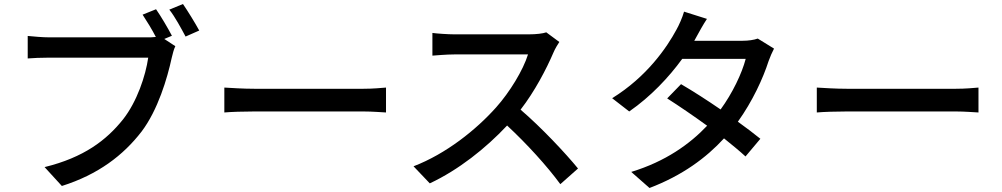

<svg xmlns="http://www.w3.org/2000/svg" viewBox="-20 -882 4990 956"><path d="M757 -836 690 -809C711 -777 737 -735 756 -698C740 -696 724 -696 711 -696H227C194 -696 147 -700 118 -703V-591C144 -593 184 -595 226 -595H718C705 -504 662 -376 593 -288C510 -184 398 -98 202 -50L288 44C469 -13 594 -109 685 -227C766 -334 813 -492 835 -594C840 -614 845 -636 853 -652L798 -688L836 -704C816 -742 782 -800 757 -836ZM891 -862 823 -834C851 -799 882 -741 904 -700L972 -730C952 -767 915 -827 891 -862Z M1097 -446V-322C1131 -325 1191 -327 1246 -327H1790C1834 -327 1880 -323 1902 -322V-446C1877 -444 1838 -440 1790 -440H1246C1192 -440 1130 -444 1097 -446Z M2765 -673 2700 -721C2683 -715 2650 -711 2613 -711H2242C2211 -711 2153 -715 2133 -718V-605C2149 -606 2203 -611 2242 -611H2609C2585 -533 2518 -423 2450 -347C2351 -236 2201 -116 2039 -54L2120 31C2263 -36 2398 -143 2505 -257C2604 -165 2704 -55 2770 35L2858 -43C2796 -119 2675 -248 2572 -336C2642 -426 2701 -539 2736 -621C2743 -638 2758 -663 2765 -673Z M3500 -788 3386 -824C3378 -795 3360 -755 3348 -734C3300 -645 3201 -500 3028 -393L3113 -327C3220 -401 3311 -498 3377 -589H3693C3674 -516 3627 -418 3568 -337C3501 -383 3431 -428 3371 -463L3302 -392C3360 -355 3432 -306 3501 -256C3415 -165 3294 -78 3123 -26L3214 54C3377 -8 3496 -96 3585 -193C3626 -160 3664 -129 3692 -103L3766 -191C3735 -216 3696 -246 3654 -276C3727 -378 3779 -491 3807 -578C3814 -598 3825 -623 3834 -640L3753 -690C3734 -683 3706 -679 3678 -679H3437C3441 -686 3444 -692 3448 -699C3459 -719 3480 -758 3500 -788Z M4047 -446V-322C4081 -325 4141 -327 4196 -327H4740C4784 -327 4830 -323 4852 -322V-446C4827 -444 4788 -440 4740 -440H4196C4142 -440 4080 -444 4047 -446Z"/></svg>

Font: Noto Sans HK Medium
Style: Regular
Weight: 500
Designer: Ryoko NISHIZUKA 西塚涼子 (kana, bopomofo & ideographs); Paul D. Hunt (Latin, Greek & Cyrillic); Sandoll Communications 산돌커뮤니
Foundry: Adobe
Version: Version 2.002;hotconv 1.0.116;makeotfexe 2.5.65601